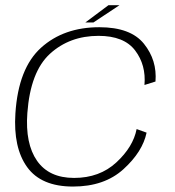

<svg xmlns="http://www.w3.org/2000/svg" viewBox="-20 -698 658 723"><path d="M255 4.5Q373 4.5 445 -61Q517 -126.5 532 -198.5L494.5 -212Q481.5 -145 418.2 -86.5Q355 -28 259 -28Q164.5 -28 119.5 -92.5Q74.5 -157 83 -272.5Q94.5 -428.5 168.5 -495.8Q242.5 -563 351 -563Q447 -563 488.8 -508Q530.5 -453 524 -378L565.5 -391Q572 -471 522 -533.2Q472 -595.5 354 -595.5Q220 -595.5 134.5 -518.2Q49 -441 38 -271Q29.5 -142 82.2 -68.8Q135 4.5 255 4.5ZM301.5 -613.5H332L430 -678.5H388.5Z"/></svg>

Font: Anybody SemiExpanded ExtraLight
Style: Italic
Weight: 250
Width: 6
Italic angle: -10°
Version: Version 1.113;gftools[0.9.25]